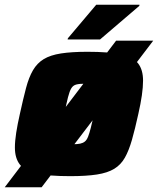

<svg xmlns="http://www.w3.org/2000/svg" viewBox="-47 -737 668 812"><path d="M-27 55 444 -565H601L129 55ZM250 8Q160 8 109 -3Q58 -14 37 -41Q16 -68 16 -113Q16 -140 21.5 -175.5Q27 -211 37 -255Q51 -319 63 -364.5Q75 -410 92.5 -440Q110 -470 138 -487Q166 -504 211 -511Q256 -518 323 -518Q413 -518 464.5 -507Q516 -496 537 -469Q558 -442 558 -396Q558 -369 553 -334Q548 -299 538 -255Q524 -191 511 -145.5Q498 -100 481 -70Q464 -40 436 -23Q408 -6 363 1Q318 8 250 8ZM261 -127Q280 -127 292 -129.5Q304 -132 312 -138.5Q320 -145 325.5 -159Q331 -173 337 -196.5Q343 -220 351 -255Q359 -291 362 -313.5Q365 -336 365 -351Q365 -365 359.5 -371.5Q354 -378 343 -380.5Q332 -383 313 -383Q289 -383 275.5 -379.5Q262 -376 254.5 -363.5Q247 -351 240.5 -325.5Q234 -300 225 -255Q217 -218 213 -195Q209 -172 209 -158Q209 -144 214 -137.5Q219 -131 230.5 -129Q242 -127 261 -127ZM239 -570 240 -575 360 -717H543L542 -712L376 -570Z"/></svg>

Font: Saira Thin ExtraBold
Style: Italic
Weight: 800
Italic angle: -12°
Version: Version 1.101